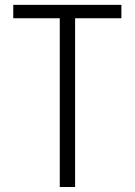

<svg xmlns="http://www.w3.org/2000/svg" viewBox="-20 -750 540 770"><path d="M219.7 0V-676.8H33.2V-730.5H466.8V-676.8H281.2V0Z"/></svg>

Font: GenEi Gothic M Light
Style: Regular
Weight: 300
Designer: o_tamon (Modified); [Source Han Sans]
Ryoko NISHIZUKA  (kana & ideographs); Paul D. Hunt (Latin, Greek & Cyrillic); Wenl
Version: Version 1.1a;Original Version 1.004